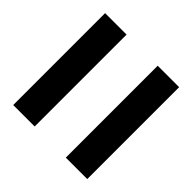

<svg xmlns="http://www.w3.org/2000/svg" viewBox="-81 -620 624 624"><g transform="rotate(-45 231.0 -308.0)"><path d="M20 -378.9V-477.5H442.4V-378.9ZM20 -137.2V-235.8H442.4V-137.2Z"/></g></svg>

Font: Reddit Sans Condensed SemiBold
Style: Regular
Weight: 600
Designer: Stephen Hutchings
Foundry: Reddit
Version: Version 1.014